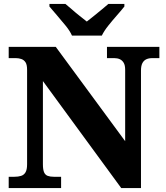

<svg xmlns="http://www.w3.org/2000/svg" viewBox="-20 -951 838 971"><path d="M24 0V-57H53Q72 -57 86.5 -61.5Q101 -66 109 -79.5Q117 -93 117 -120V-598Q117 -624 109 -636Q101 -648 88 -652.5Q75 -657 61 -657H24V-714H262L613 -237V-598Q613 -621 605.5 -633.5Q598 -646 586 -651.5Q574 -657 559 -657H521V-714H786V-657H749Q732 -657 719.5 -651Q707 -645 700 -631.5Q693 -618 693 -594V0H593L197 -541V-120Q197 -93 203 -79.5Q209 -66 221.5 -61.5Q234 -57 252 -57H289V0ZM344 -771Q334 -794 312.5 -820.5Q291 -847 268.5 -873Q246 -899 230 -918V-931H311Q324 -921 343 -904Q362 -887 383 -870.5Q404 -854 419 -842Q434 -854 455 -870.5Q476 -887 496 -904Q516 -921 528 -931H609V-918Q594 -899 571 -873Q548 -847 527 -820.5Q506 -794 495 -771Z"/></svg>

Font: Noto Serif Ethiopic ExtraBold
Style: Regular
Weight: 800
Version: Version 2.102